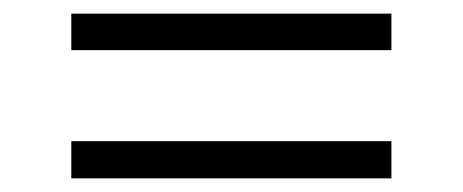

<svg xmlns="http://www.w3.org/2000/svg" viewBox="-20 -474 675 280"><path d="M84 -400.9V-454.1H550.8V-400.9ZM84 -213.9V-268.1H550.8V-213.9Z"/></svg>

Font: Syncopate
Style: Regular
Weight: 300
Width: 7
Designer: Astigmatic (AOETI)
Foundry: Astigmatic (AOETI)
Version: Version 001.000